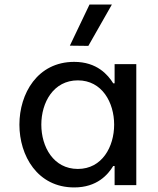

<svg xmlns="http://www.w3.org/2000/svg" viewBox="-20 -811 693 841"><path d="M470 -791H372L286 -611L367 -610ZM305 -540C144 -540 65 -401 65 -265C65 -129 144 10 305 10C405 10 453 -46 476 -84H482V0H577V-530H482V-446H476C453 -483 405 -540 305 -540ZM321 -459C427 -459 480 -362 480 -265C480 -168 427 -71 321 -71C214 -71 161 -168 161 -265C161 -362 214 -459 321 -459Z"/></svg>

Font: Be Vietnam Pro
Style: Regular
Weight: 400
Designer: Lam Bao, Tony Le, Vietanh Nguyen
Foundry: Yellow Type Foundry
Version: Version 1.002